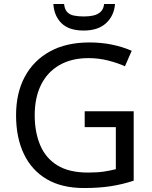

<svg xmlns="http://www.w3.org/2000/svg" viewBox="-20 -938 768 968"><path d="M407 -377H654V-27Q596 -8 537 1Q478 10 403 10Q292 10 216 -34.5Q140 -79 100.5 -161.5Q61 -244 61 -357Q61 -469 105 -551Q149 -633 231.5 -678.5Q314 -724 431 -724Q491 -724 544.5 -713Q598 -702 644 -682L610 -604Q572 -621 524.5 -633Q477 -645 426 -645Q341 -645 280 -610Q219 -575 187 -510.5Q155 -446 155 -357Q155 -272 182.5 -206.5Q210 -141 269 -104.5Q328 -68 424 -68Q471 -68 504 -73Q537 -78 564 -85V-297H407ZM560 -918Q555 -858 514.5 -821Q474 -784 402 -784Q328 -784 290.5 -820.5Q253 -857 249 -918H303Q306 -891 318.5 -877.5Q331 -864 352.5 -859.5Q374 -855 404 -855Q430 -855 451.5 -860Q473 -865 487.5 -878.5Q502 -892 505 -918Z"/></svg>

Font: Noto Sans Adlam Unjoined
Style: Regular
Weight: 400
Designer: Mark Jamra, Neil Patel
Foundry: JamraPatel LLC
Version: Version 3.001